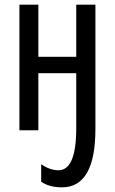

<svg xmlns="http://www.w3.org/2000/svg" viewBox="-20 -557 491 821"><path d="M388 -537H306V-314H144V-537H63V0H144V-244H306V-9Q306 171 230 171Q193 171 156 145V220Q190 244 245 244Q388 244 388 -6Z"/></svg>

Font: Noto Sans Display Condensed
Style: Regular
Weight: 400
Width: 3
Designer: Monotype Design Team
Foundry: Monotype Imaging Inc.
Version: Version 1.900